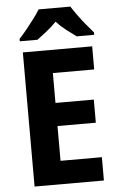

<svg xmlns="http://www.w3.org/2000/svg" viewBox="-61 -976 627 1018"><g transform="rotate(-5 252.0 -467.0)"><path d="M450 0H81V-714H450V-591H230V-432H434V-309H230V-124H450ZM353 -934Q367 -912 386.5 -885Q406 -858 427.5 -832Q449 -806 466 -787V-774H373Q349 -791 320.5 -813Q292 -835 268 -861Q243 -835 215 -813Q187 -791 164 -774H70V-787Q89 -807 110 -833Q131 -859 151 -885.5Q171 -912 184 -934Z"/></g></svg>

Font: Noto Sans Bengali SemiCondensed
Style: Bold
Weight: 700
Width: 4
Designer: Jelle Bosma - Monotype Design Team
Foundry: Monotype Imaging Inc.
Version: Version 2.003